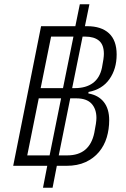

<svg xmlns="http://www.w3.org/2000/svg" viewBox="-20 -800 592 902"><path d="M227 82H182L202 -21H42L173 -677H334L355 -780H400L379 -677H389Q456 -677 492 -643.5Q528 -610 528 -544Q528 -476 494 -428Q460 -380 396 -368L395 -361Q442 -353 467.5 -321Q493 -289 493 -235Q493 -193 481.5 -154.5Q470 -116 445 -86Q420 -56 382 -38.5Q344 -21 292 -21H247ZM276 -386 325 -628H220L171 -386ZM368 -628 319 -386H331Q384 -386 416.5 -410Q449 -434 459 -482Q468 -527 468 -547Q468 -590 445 -609Q422 -628 381 -628ZM213 -70 267 -338H162L108 -70ZM310 -338 256 -70H296Q401 -70 423 -176Q433 -225 433 -246Q433 -288 410 -313Q387 -338 338 -338Z"/></svg>

Font: IBM Plex Sans Condensed Light
Style: Italic
Weight: 300
Width: 3
Italic angle: -11°
Designer: Mike Abbink, Paul van der Laan, Pieter van Rosmalen
Foundry: Bold Monday
Version: Version 1.3